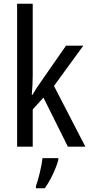

<svg xmlns="http://www.w3.org/2000/svg" viewBox="-20 -780 480 1021"><path d="M154 -377V-760H71V0H154V-198L211 -261L341 0H434L267 -323L423 -537H331L196 -343C182 -324 164 -296 153 -276H149C152 -308 154 -345 154 -377ZM290 71V61H206C202 102 184 175 171 210V221H218C248 180 278 116 290 71Z"/></svg>

Font: Noto Sans Khmer UI Condensed
Style: Regular
Weight: 400
Width: 3
Designer: Danh Hong and the Monotype Design Team
Foundry: Monotype Imaging Inc.
Version: Version 2.002